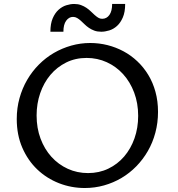

<svg xmlns="http://www.w3.org/2000/svg" viewBox="-20 -943 902 973"><path d="M426.3 -65.9Q482.4 -65.9 529.1 -88.4Q575.7 -110.8 609.4 -150.1Q643.1 -189.5 661.6 -242.2Q680.2 -294.9 680.2 -356Q680.2 -419.9 659.9 -473.9Q639.6 -527.8 604.2 -566.9Q568.8 -606 521.2 -627.7Q473.6 -649.4 418.9 -649.4Q361.8 -649.4 315.2 -626.2Q268.6 -603 235.4 -563.5Q202.1 -523.9 183.8 -470.9Q165.5 -418 165.5 -357.9Q165.5 -293.9 185.5 -240.5Q205.6 -187 240.7 -148.2Q275.9 -109.4 323.5 -87.6Q371.1 -65.9 426.3 -65.9ZM409.7 9.8Q341.3 9.8 278.8 -14.6Q216.3 -39.1 168.7 -84.5Q121.1 -129.9 93 -194.6Q64.9 -259.3 64.9 -339.8Q64.9 -395.5 78.9 -445.6Q92.8 -495.6 117.7 -538.3Q142.6 -581.1 177 -615.7Q211.4 -650.4 252.9 -674.6Q294.4 -698.7 341.1 -711.9Q387.7 -725.1 437.5 -725.1Q481.9 -725.1 524.7 -714.4Q567.4 -703.6 605.7 -683.1Q644 -662.6 676 -632.3Q708 -602.1 731.4 -563.5Q754.9 -524.9 767.8 -477.8Q780.8 -430.7 780.8 -376Q780.8 -320.8 767.3 -270.5Q753.9 -220.2 729.2 -177.5Q704.6 -134.8 670.7 -100.1Q636.7 -65.4 595.5 -41Q554.2 -16.6 507.1 -3.4Q460 9.8 409.7 9.8ZM493.2 -782.2Q473.1 -782.2 458 -787.8Q442.9 -793.5 430.7 -801.8Q418.5 -810.1 408.7 -819.8Q398.9 -829.6 389.6 -837.9Q380.4 -846.2 370.8 -851.8Q361.3 -857.4 350.1 -857.4Q329.6 -857.4 315.4 -838.1Q301.3 -818.8 301.3 -782.2H235.4Q235.4 -823.2 247.1 -850.3Q258.8 -877.4 276.9 -893.6Q294.9 -909.7 315.9 -916.3Q336.9 -922.9 356 -922.9Q375.5 -922.9 390.6 -917.2Q405.8 -911.6 418 -903.3Q430.2 -895 440.2 -885.3Q450.2 -875.5 459.5 -867.2Q468.8 -858.9 477.8 -853.3Q486.8 -847.7 497.6 -847.7Q520.5 -847.7 534.4 -867.2Q548.3 -886.7 548.3 -922.9H614.3Q614.3 -881.8 602.5 -854.7Q590.8 -827.6 573 -811.5Q555.2 -795.4 533.7 -788.8Q512.2 -782.2 493.2 -782.2Z"/></svg>

Font: Proza Libre
Style: Regular
Weight: 400
Designer: Jasper de Waard
Foundry: Jasper de Waard
Version: Version 1.001; ttfautohint (v1.4.1.8-43bc)